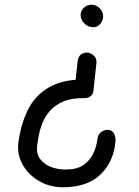

<svg xmlns="http://www.w3.org/2000/svg" viewBox="-20 -792 589 812"><path d="M347 -456 337 -377Q284 -378 248.5 -363Q213 -348 191.5 -323.5Q170 -299 159 -270.5Q148 -242 143.5 -216.5Q139 -191 137 -175Q133 -143 149 -120.5Q165 -98 194 -86.5Q223 -75 259 -75Q305 -75 332.5 -94Q360 -113 374 -142Q388 -171 392 -203Q394 -226 411.5 -236Q429 -246 443 -242Q456 -239 463 -226Q470 -213 468 -189Q459 -105 403.5 -52.5Q348 0 245 0Q191 0 146 -26Q101 -52 77 -93.5Q53 -135 57 -183Q67 -265 98 -327.5Q129 -390 189.5 -424Q250 -458 347 -456ZM388 -527 375 -407Q374 -394 363 -385.5Q352 -377 339 -377Q317 -377 305.5 -388Q294 -399 295 -410L308 -530Q310 -554 324.5 -563Q339 -572 355 -569Q369 -565 379 -554.5Q389 -544 388 -527ZM374 -677Q353 -677 337.5 -692Q322 -707 321 -727Q320 -744 333.5 -758Q347 -772 367 -772Q386 -772 400.5 -758Q415 -744 416 -726Q417 -707 405 -692Q393 -677 374 -677Z"/></svg>

Font: Edu NSW ACT Foundation Medium
Style: Regular
Weight: 500
Version: Version 1.003